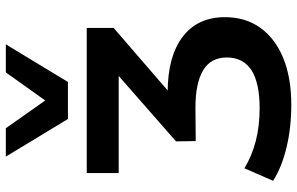

<svg xmlns="http://www.w3.org/2000/svg" viewBox="-196 -608 996 643"><g transform="rotate(-90 301.5 -287.0)"><path d="M271 191Q195 191 128.5 175Q62 159 17 130L59 34Q100 59 150 72Q200 85 260 85Q345 85 387.5 57.5Q430 30 430 -25Q430 -79 386.5 -104.5Q343 -130 262 -130L150 -129L149 -195L407 -421L406 -387H43V-494H529V-404L286 -194L247 -223H313Q433 -223 499 -173Q565 -123 565 -31Q565 37 530 86.5Q495 136 429.5 163.5Q364 191 271 191ZM224 -557 98 -765H193L286 -633L380 -765H474L348 -557Z"/></g></svg>

Font: Nunito Sans 10pt SemiExpanded
Style: Bold
Weight: 700
Width: 6
Designer: Vernon Adams
Foundry: Vernon Adams
Version: Version 3.101;gftools[0.9.27]